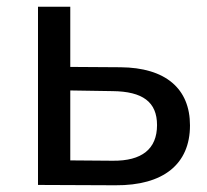

<svg xmlns="http://www.w3.org/2000/svg" viewBox="-20 -550 615 571"><path d="M323 1C466 2 545 -62 545 -177C545 -286 473 -349 338 -350L189 -351V-530H93V0ZM315 -279C404 -278 447 -247 447 -178C447 -107 402 -71 315 -72L189 -73V-281Z"/></svg>

Font: Malon Grotesk Med
Style: Regular
Weight: 500
Designer: Julieta Ulanovsky
Foundry: Julieta Ulanovsky
Version: Version 7.200